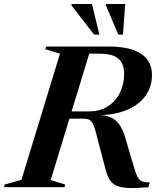

<svg xmlns="http://www.w3.org/2000/svg" viewBox="-61 -938 802 962"><path d="M386.5 -380Q441 -380 480 -405.5Q519 -431 540 -473.8Q561 -516.5 561 -568.5Q561 -618 532.8 -643.5Q504.5 -669 438.5 -669H272L304 -705H481.5Q559 -705 607 -687.5Q655 -670 677.8 -638Q700.5 -606 700.5 -563Q700.5 -505.5 669.8 -460.5Q639 -415.5 579.2 -389Q519.5 -362.5 433 -360.5V-361.5Q471.5 -361 497.2 -348.2Q523 -335.5 539.2 -311Q555.5 -286.5 566 -250L611 -98Q620.5 -65 629.8 -49Q639 -33 652.8 -28.5Q666.5 -24 689.5 -24L682.5 0Q622 5.5 583.5 4Q545 2.5 522.2 -8Q499.5 -18.5 487.2 -39.2Q475 -60 467 -92.5L426.5 -247Q416.5 -290.5 407.5 -311Q398.5 -331.5 387.2 -337.5Q376 -343.5 357 -343.5H189.5L182 -380ZM193 -36 265.5 -13.5 262 0H-41L-37.5 -13.5L46.5 -37L239.5 -669L166 -691.5L170 -705H397ZM436.5 -764.5H410.5L296.5 -911.5L298 -918H400ZM555 -764.5H532L469 -912L470 -918H566.5Z"/></svg>

Font: Newsreader 60pt SemiBold
Style: Italic
Weight: 600
Italic angle: -17°
Designer: Hugues Gentile
Foundry: Production Type
Version: Version 1.003